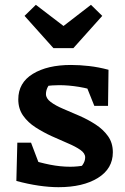

<svg xmlns="http://www.w3.org/2000/svg" viewBox="-20 -771 520 798"><path d="M223 7Q185 7 140.5 0.5Q96 -6 48 -19L99 -110Q145 -95 188 -86.5Q231 -78 272 -78Q287 -78 302.5 -79.5Q318 -81 333 -84L297 -59Q313 -71 323.5 -86Q334 -101 334 -117Q334 -134 314 -148Q294 -162 262 -175.5Q230 -189 195 -205Q160 -221 128 -241.5Q96 -262 76 -290.5Q56 -319 56 -358Q56 -427 116.5 -464Q177 -501 275 -501Q311 -501 350.5 -496.5Q390 -492 431 -481L397 -387Q351 -403 308 -410Q265 -417 226 -417Q212 -417 197 -416Q182 -415 166 -413L199 -432Q184 -421 177.5 -407.5Q171 -394 171 -380Q171 -362 191 -347Q211 -332 243 -318.5Q275 -305 310.5 -289.5Q346 -274 377.5 -253.5Q409 -233 429 -205Q449 -177 449 -138Q449 -70 387 -31.5Q325 7 223 7ZM48 -19 52 -178H109L169 -20ZM372 -331 311 -483 431 -481 429 -331ZM202 -571 82 -705 129 -751 244 -663 358 -751 405 -705 285 -571Z"/></svg>

Font: Piazzolla 24pt
Style: Bold
Weight: 700
Designer: Juan Pablo del Peral
Foundry: Huerta Tipografica
Version: Version 2.005